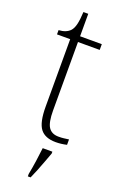

<svg xmlns="http://www.w3.org/2000/svg" viewBox="-167 -704 614 972"><g transform="rotate(20 139.5 -218.0)"><path d="M196 10Q138 10 112.5 -23.5Q87 -57 87 -142V-505H16V-528Q56 -530 77 -552Q89 -565 95 -590Q101 -615 103 -657H129V-536H246V-505H129V-137Q129 -72 146 -46.5Q163 -21 200 -21Q216 -21 228 -22.5Q240 -24 255 -26V3Q225 10 196 10ZM123 208Q130 172 135.5 134.5Q141 97 145 61H197V71Q189 92 179 119.5Q169 147 158 174Q147 201 138 221H123Z"/></g></svg>

Font: Noto Serif Armenian SemiCondensed ExtraLight
Style: Regular
Weight: 200
Width: 4
Designer: Monotype Design Team
Foundry: Monotype Imaging Inc.
Version: Version 2.008; ttfautohint (v1.8.4.7-5d5b)